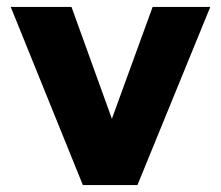

<svg xmlns="http://www.w3.org/2000/svg" viewBox="-20 -536 640 556"><path d="M220 0 11 -516H187L304 -192L422 -516H589L378 0Z"/></svg>

Font: Red Hat Mono
Style: Regular
Weight: 300
Monospace: yes
Designer: Pentagram, MCKL
Foundry: Pentagram, MCKL
Version: Version 1.023